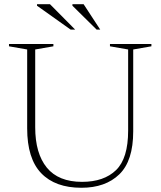

<svg xmlns="http://www.w3.org/2000/svg" viewBox="-20 -878 760 908"><path d="M586 -260.5V-644L500 -659V-670H696V-659L610 -644V-257Q610 -117 544.2 -53.5Q478.5 10 365 10Q241 10 174.8 -59Q108.5 -128 108.5 -271V-644L22.5 -659V-670H232.5V-659L146.5 -644V-276Q146.5 -152.5 201.5 -85.2Q256.5 -18 368 -18Q471.5 -18 528.8 -73.5Q586 -129 586 -260.5ZM335.5 -738H314L155 -851V-858H216.5ZM454 -738H437L322.5 -851V-858H375.5Z"/></svg>

Font: Newsreader 16pt ExtraLight
Style: Regular
Weight: 275
Designer: Hugues Gentile
Foundry: Production Type
Version: Version 1.003; ttfautohint (v1.8.3)